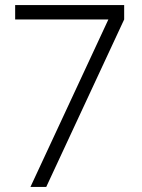

<svg xmlns="http://www.w3.org/2000/svg" viewBox="-20 -740 562 760"><path d="M100.5 0 409 -663H40V-720H471.5V-663L163 0Z"/></svg>

Font: Vela Sans Light
Style: Regular
Weight: 300
Designer: Principal design: Mikhail Sharanda - project Manrope.
Design modification: Ravid Balaliev
Foundry: Mikhail Sharanda
Version: Version 1.001